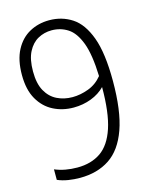

<svg xmlns="http://www.w3.org/2000/svg" viewBox="-114 -824 719 908"><g transform="rotate(-15 245.5 -370.0)"><path d="M215 -749Q277 -749 326.2 -717Q375.5 -685 404 -607.8Q432.5 -530.5 432.5 -394Q432.5 -247.5 401 -159Q369.5 -70.5 309.5 -30.8Q249.5 9 164.5 9Q136 9 107.5 4.5Q79 0 55 -10.5V-62Q103.5 -41.5 165 -41.5Q233 -41.5 279.8 -73.8Q326.5 -106 351 -179.8Q375.5 -253.5 375.5 -379Q348.5 -351 308 -335.5Q267.5 -320 221.5 -320Q167.5 -320 122.8 -342.8Q78 -365.5 51 -412.5Q24 -459.5 24 -532Q24 -605.5 49.8 -653.8Q75.5 -702 118.8 -725.5Q162 -749 215 -749ZM229 -369Q267.5 -369 307.2 -383.8Q347 -398.5 375 -433Q371.5 -539 349.8 -596.8Q328 -654.5 292.8 -677.2Q257.5 -700 214 -700Q177.5 -700 147 -683.2Q116.5 -666.5 97.8 -630.2Q79 -594 79 -534.5Q79 -475 99.2 -438.8Q119.5 -402.5 153.5 -385.8Q187.5 -369 229 -369Z"/></g></svg>

Font: Encode Sans Condensed Condensed Light
Style: Regular
Weight: 300
Width: 3
Designer: Multiple Designers
Foundry: Impallari Type
Version: Version 3.000; ttfautohint (v1.8.3) -l 8 -r 50 -G 200 -x 14 